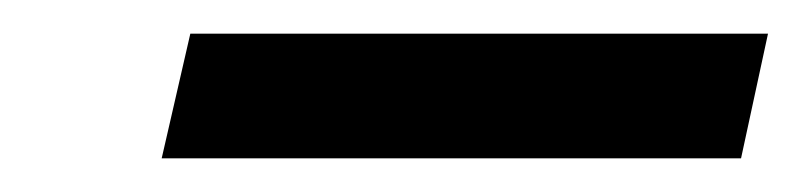

<svg xmlns="http://www.w3.org/2000/svg" viewBox="-20 -708 476 114"><path d="M76 -614 93 -688H436L420 -614Z"/></svg>

Font: Saira Expanded Medium
Style: Italic
Weight: 500
Width: 7
Italic angle: -12°
Designer: Hector Gatti with collaboration of the Omnibus-Type team
Foundry: Omnibus-Type
Version: Version 1.101